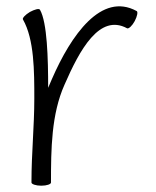

<svg xmlns="http://www.w3.org/2000/svg" viewBox="-20 -580 496 610"><path d="M142 0C142 -106 143 -217 185 -311C233 -421 296 -538 384 -490C389 -488 400 -498 408 -513C416 -528 419 -543 414 -545C302 -606 206 -469 145 -329C141 -320 137 -310 133 -301C133 -394 130 -509 107 -549C104 -554 90 -550 75 -542C60 -533 50 -522 53 -518C89 -455 89 -353 89 -267C89 -179 80 -92 80 -4C80 -4 80 -4 80 -3C80 -2 80 -1 80 0C80 5 94 10 111 10C129 10 142 5 142 0Z"/></svg>

Font: Nupuram ExtraLight
Style: Regular
Weight: 200
Designer: Santhosh Thottingal (santhosh.thottingal@gmail.com)
Foundry: SMC
Version: Version 1.000